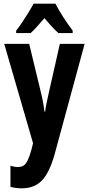

<svg xmlns="http://www.w3.org/2000/svg" viewBox="-20 -786 484 1046"><path d="M3 -547H139L203 -282Q217 -225 222 -178H226Q228 -198 233.5 -223.5Q239 -249 246 -281L306 -547H441L278 53Q250 154 208.5 197Q167 240 99 240Q83 240 67.5 238Q52 236 37 232V117Q47 120 57 122Q67 124 76 124Q96 124 108.5 116Q121 108 131 87Q141 66 152 27L160 -6ZM282 -766Q299 -733 323.5 -694.5Q348 -656 376 -619V-606H298Q281 -621 262 -641.5Q243 -662 222 -687Q200 -662 181 -640.5Q162 -619 147 -606H68V-619Q84 -639 102 -666Q120 -693 136.5 -720Q153 -747 163 -766Z"/></svg>

Font: Noto Sans Armenian ExtraCondensed
Style: Bold
Weight: 700
Width: 2
Designer: Monotype Design Team
Foundry: Monotype Imaging Inc.
Version: Version 2.008; ttfautohint (v1.8.4.7-5d5b)